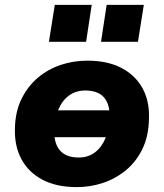

<svg xmlns="http://www.w3.org/2000/svg" viewBox="-20 -754 670 785"><path d="M294 11Q211 11 154 -19Q97 -49 68 -102.5Q39 -156 41 -227Q42 -296 67.5 -348.5Q93 -401 134.5 -436Q176 -471 228 -488.5Q280 -506 337 -506Q419 -506 476 -476.5Q533 -447 562.5 -393.5Q592 -340 589 -269Q588 -199 563 -146.5Q538 -94 496 -59Q454 -24 402 -6.5Q350 11 294 11ZM302 -110Q340 -110 367.5 -130.5Q395 -151 411 -188.5Q427 -226 428 -278Q429 -329 404.5 -356.5Q380 -384 328 -384Q291 -384 263 -364Q235 -344 219 -307Q203 -270 202 -218Q201 -166 226 -138Q251 -110 302 -110ZM156 -193 173 -303H474L457 -193ZM393 -583 416 -734H568L544 -583ZM180 -583 204 -734H355L332 -583Z"/></svg>

Font: Nunito Sans 11pt Black
Style: Italic
Weight: 900
Italic angle: -9°
Version: Version 3.101;gftools[0.9.27]